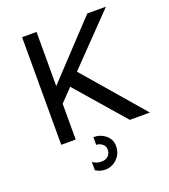

<svg xmlns="http://www.w3.org/2000/svg" viewBox="-155 -765 967 1097"><g transform="rotate(-20 328.0 -217.0)"><path d="M164.1 -185.5 135.7 -261.7 503.9 -654.3H617.2ZM107.4 0V-654.3H195.3V0ZM524.4 0 245.1 -321.3 311.5 -388.7 646.5 0ZM298.8 219.7Q278.3 219.7 263.2 214.4Q248 209 238.3 202.1V151.4Q259.8 168.9 291 168.9Q317.4 168.9 332.5 154.3Q347.7 139.6 347.7 116.2Q347.7 93.8 330.6 81.1Q313.5 68.4 294.9 68.4V21.5Q336.9 21.5 368.2 46.9Q399.4 72.3 399.4 113.3Q399.4 147.5 383.3 171.4Q367.2 195.3 344.2 207.5Q321.3 219.7 298.8 219.7Z"/></g></svg>

Font: Sen
Style: Regular
Weight: 400
Designer: Kosal Sen, Philatype
Foundry: Philatype
Version: Version 2.000;gftools[0.9.31]